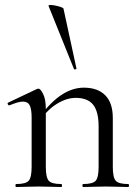

<svg xmlns="http://www.w3.org/2000/svg" viewBox="-20 -751 557 771"><path d="M314 0Q311 0 311 -6Q311 -12 314 -12Q353 -12 364.5 -25.5Q376 -39 376 -81V-243Q376 -303 354 -330.5Q332 -358 284 -358Q248 -358 210 -335Q172 -312 145 -272L141 -284Q185 -343 228.5 -371Q272 -399 317 -399Q372 -399 402.5 -368.5Q433 -338 433 -277V-81Q433 -39 444.5 -25.5Q456 -12 495 -12Q498 -12 498 -6Q498 0 495 0Q478 0 454.5 -1Q431 -2 405 -2Q379 -2 355 -1Q331 0 314 0ZM45 0Q42 0 42 -6Q42 -12 45 -12Q84 -12 95.5 -25.5Q107 -39 107 -81V-279Q107 -312 99.5 -327.5Q92 -343 72 -343Q62 -343 48.5 -339Q35 -335 18 -328Q14 -327 11.5 -332Q9 -337 13 -339L129 -394Q132 -395 135 -395Q142 -395 153 -374Q164 -353 164 -313V-81Q164 -39 175.5 -25.5Q187 -12 226 -12Q229 -12 229 -6Q229 0 226 0Q209 0 185.5 -1Q162 -2 136 -2Q110 -2 86 -1Q62 0 45 0ZM175 -727Q174 -731 182.5 -731Q191 -731 203 -728.5Q215 -726 225 -722.5Q235 -719 235 -716L287 -476Q288 -474 283 -472.5Q278 -471 277 -474Z"/></svg>

Font: Cormorant Garamond Light
Style: Regular
Weight: 400
Version: Version 4.001